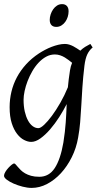

<svg xmlns="http://www.w3.org/2000/svg" viewBox="-22 -671 487 935"><path d="M165 -46.9Q175.3 -46.9 192.9 -63.2Q210.4 -79.6 230.7 -106.9Q251 -134.3 271.7 -170.4Q292.5 -206.5 308.6 -246.1Q310.5 -264.6 312.7 -284.9Q314.9 -305.2 318.8 -328.1Q320.3 -338.4 323 -347.7Q325.7 -356.9 329.1 -365.2Q321.8 -371.1 313 -377.9Q304.2 -384.8 293.7 -391.1Q283.2 -397.5 271 -401.6Q258.8 -405.8 245.1 -405.8Q222.7 -405.8 202.6 -394.8Q182.6 -383.8 165.8 -365.7Q148.9 -347.7 135.5 -324.5Q122.1 -301.3 112.5 -276.6Q103 -252 97.9 -228Q92.8 -204.1 92.8 -185.1Q92.8 -153.3 98.6 -127.9Q104.5 -102.5 114.3 -84.5Q124 -66.4 137.2 -56.6Q150.4 -46.9 165 -46.9ZM429.2 -439.9Q412.6 -426.3 403.1 -406.2Q393.6 -386.2 389.2 -351.1Q382.3 -293 379.2 -245.1Q376 -197.3 373.8 -155.5Q371.6 -113.8 368.4 -75.9Q365.2 -38.1 358.4 -0.5Q349.6 50.3 327.4 94.7Q305.2 139.2 274.7 172.4Q244.1 205.6 207.3 224.9Q170.4 244.1 132.3 244.1Q111.8 244.1 88.1 238Q64.5 231.9 44.4 223.1Q24.4 214.4 11 204.1Q-2.4 193.8 -2.4 185.1Q-2.4 176.8 3.9 166.3Q10.3 155.8 18.6 146.7Q26.9 137.7 34.9 131.3Q43 125 46.4 125Q50.3 125 54.4 129.9Q58.6 134.8 64.7 141.8Q70.8 148.9 79.3 157.5Q87.9 166 100.1 173.1Q112.3 180.2 129.4 185.1Q146.5 189.9 169.4 189.9Q216.8 189.9 244.6 147.5Q272.5 105 286.6 23.4Q291 -3.9 293.7 -28.1Q296.4 -52.2 298.1 -75Q299.8 -97.7 300.8 -119.4Q301.8 -141.1 302.7 -164.1Q287.1 -133.3 266.4 -100.8Q245.6 -68.4 222.4 -41.5Q199.2 -14.6 175.3 2.7Q151.4 20 129.9 20Q113.8 20 95.5 10.7Q77.1 1.5 61.3 -18.8Q45.4 -39.1 35.2 -71Q24.9 -103 24.9 -148.9Q24.9 -187.5 33.7 -224.4Q42.5 -261.2 60.3 -294.7Q78.1 -328.1 105 -357.7Q131.8 -387.2 168 -411.1Q181.6 -419.9 197.3 -428.2Q212.9 -436.5 229.5 -442.9Q246.1 -449.2 262.5 -453.1Q278.8 -457 293.9 -457Q304.7 -457 314.9 -453.9Q325.2 -450.7 334.7 -445.8Q344.2 -440.9 352.8 -435.1Q361.3 -429.2 369.1 -424.3Q380.4 -435.1 392.8 -442.9Q405.3 -450.7 418 -457ZM312 -616.2Q312 -602.5 307.9 -589.1Q303.7 -575.7 295.9 -564.7Q288.1 -553.7 276.9 -546.9Q265.6 -540 252 -540Q236.8 -540 228.5 -548.8Q220.2 -557.6 220.2 -574.2Q220.2 -587.4 224.6 -600.8Q229 -614.3 236.8 -625.5Q244.6 -636.7 255.6 -643.8Q266.6 -650.9 280.3 -650.9Q295.4 -650.9 303.7 -641.8Q312 -632.8 312 -616.2Z"/></svg>

Font: Gentium Plus Eur
Style: Italic
Weight: 400
Italic angle: -8°
Designer: J. Victor Gaultney, Annie Olsen, Iska Routamaa, Becca Hirsbrunner
Foundry: SIL International
Version: Version 5.000